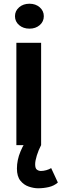

<svg xmlns="http://www.w3.org/2000/svg" viewBox="-20 -780 331 1032"><path d="M68 0V-550H201V0ZM138.5 -626Q105 -626 82.8 -645Q60.5 -664 60.5 -693Q60.5 -721.5 82.8 -740.8Q105 -760 138.5 -760Q171.5 -760 193.5 -740.8Q215.5 -721.5 215.5 -693Q215.5 -664 193.5 -645Q171.5 -626 138.5 -626ZM185 232Q161.5 232 134.8 223Q108 214 89.5 191Q71 168 71 126Q71 80 90 34.5Q109 -11 136 -43L201 0Q187 26.5 178 55.5Q169 84.5 169 103Q169 125.5 178.8 132.2Q188.5 139 200 139Q213 139 228.5 134.8Q244 130.5 255 123.5L291 201Q270.5 219 242.2 225.5Q214 232 185 232Z"/></svg>

Font: Junction
Style: Bold
Weight: 700
Designer: Caroline Hadilaksono
Foundry: Caroline Hadilaksono, Tyler Finck, The League of Moveable Type
Version: Version 2.000; ttfautohint (v1.8.3)